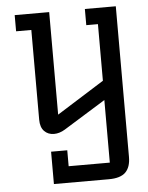

<svg xmlns="http://www.w3.org/2000/svg" viewBox="-52 -543 619 804"><g transform="rotate(-5 257.5 -140.5)"><path d="M335 -500H465V133Q465 176 443.5 197.5Q422 219 373 219H142V83H210V150H383V-113L207 -4Q184 10 161 10Q136 10 120 -6.5Q104 -23 104 -55V-432H40V-500H185V-69L384 -194V-432H335Z"/></g></svg>

Font: Kelly Slab
Style: Regular
Weight: 400
Designer: Denis Masharov
Foundry: Denis Masharov
Version: Version 1.001